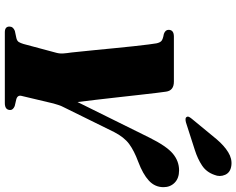

<svg xmlns="http://www.w3.org/2000/svg" viewBox="-112 -867 979 795"><g transform="rotate(90 377.5 -469.5)"><path d="M435.5 -22.5Q435.5 0 407 0H113.5Q90 0 90 -19Q90 -34.5 108 -41.5L138.5 -48Q150 -51 154.2 -58.2Q158.5 -65.5 162 -77L198.5 -213Q202.5 -227.5 201.2 -243.2Q200 -259 197.5 -274.5Q196.5 -283.5 193.8 -310.5Q191 -337.5 187.2 -375.2Q183.5 -413 179.5 -454Q175.5 -495 171.5 -532Q167.5 -569 164.2 -594.8Q161 -620.5 159.5 -627.5Q156.5 -642 149.8 -648.2Q143 -654.5 120.5 -658.5Q103.5 -664.5 103.5 -678Q103.5 -700 131.5 -700H318Q355 -700 359.5 -667.5Q361 -659 364.5 -629.5Q368 -600 372.8 -557.8Q377.5 -515.5 382.8 -468.5Q388 -421.5 393.2 -377.5Q398.5 -333.5 402.5 -301L549.5 -598Q585 -669.5 616 -695.5Q647 -721.5 685.5 -721.5Q718 -721.5 736.5 -703.2Q755 -685 755 -657Q755 -621.5 728 -596.5Q701 -571.5 649 -552Q604.5 -535.5 576.2 -514.8Q548 -494 526.5 -452L427 -250Q418.5 -234 414.8 -222.2Q411 -210.5 408.5 -201.5L377.5 -71Q372 -53 391 -47.5L419 -41Q435.5 -34 435.5 -22.5ZM557 -877.5Q583.5 -908.5 610.5 -925Q637.5 -941.5 665 -938Q694 -934.5 703.8 -912.2Q713.5 -890 704 -867.5Q692.5 -834.5 665.2 -816.5Q638 -798.5 602 -787L487 -750Q480 -748 473.2 -748.2Q466.5 -748.5 464 -753.5Q461.5 -758 464.5 -763.5Q467.5 -769 472.5 -775Z"/></g></svg>

Font: Fraunces 72pt S000 Black
Style: Italic
Weight: 900
Italic angle: -16°
Version: Version 1.000; ttfautohint (v1.8.3)